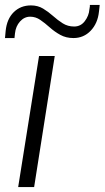

<svg xmlns="http://www.w3.org/2000/svg" viewBox="-28 -762 426 782"><path d="M111 0H46L131 -534H195ZM-8 -607Q-8 -611 -8 -608Q-8 -605 -7.5 -609Q-7 -613 -5 -636Q0 -685 28 -712.5Q56 -740 98 -740Q126 -740 147.5 -727Q169 -714 188 -697Q207 -680 227.5 -667Q248 -654 274 -654Q301 -654 317.5 -676Q334 -698 336 -723Q338 -733 338 -736Q338 -739 338 -742H378Q377 -736 377 -731.5Q377 -727 375 -714Q370 -667 341.5 -637Q313 -607 271 -607Q241 -607 217.5 -620Q194 -633 174.5 -650.5Q155 -668 136 -681Q117 -694 95 -694Q71 -694 53.5 -674.5Q36 -655 33 -626Q32 -613 31 -607Q31 -609 30.5 -603Q30 -597 31 -607Z"/></svg>

Font: Georama Expanded Light
Style: Italic
Weight: 300
Width: 7
Italic angle: -9°
Designer: Jean-Baptiste Levee
Foundry: Production Type
Version: Version 1.000